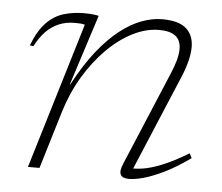

<svg xmlns="http://www.w3.org/2000/svg" viewBox="-43 -548 701 605"><g transform="rotate(5 308.0 -245.0)"><path d="M49.5 -380.5 38 -382Q56.5 -430 81 -455Q105.5 -480 135.5 -489Q165.5 -498 201 -498Q208.5 -498 217 -497.5Q225.5 -497 233.2 -496Q241 -495 246 -493.5L174.5 -271H176Q209.5 -334 244.2 -377.8Q279 -421.5 314 -448.8Q349 -476 382.5 -488.2Q416 -500.5 446.5 -500.5Q499 -500.5 522.8 -479.5Q546.5 -458.5 546.5 -420.5Q546.5 -400.5 540.2 -375.8Q534 -351 522 -323L389.5 -8L379 -24.5Q399.5 -22.5 425.2 -26.2Q451 -30 486.5 -44.2Q522 -58.5 569.5 -87L577 -72.5Q531.5 -40 494.5 -22.2Q457.5 -4.5 430.5 2.8Q403.5 10 386 10Q364.5 10 359 -1.5Q353.5 -13 364 -37L488 -332Q498.5 -356.5 503.8 -376.2Q509 -396 509 -411.5Q509 -439 492 -452.5Q475 -466 440 -466Q399 -466 356.8 -444.8Q314.5 -423.5 276 -385Q237.5 -346.5 206.5 -294.8Q175.5 -243 157 -182L102 0H65.5L205 -462Q199 -464 190.2 -464.5Q181.5 -465 173 -465Q145 -465 122.2 -455.2Q99.5 -445.5 81.5 -426.8Q63.5 -408 49.5 -380.5Z"/></g></svg>

Font: Newsreader 9pt ExtraLight
Style: Italic
Weight: 250
Italic angle: -17°
Designer: Hugues Gentile
Foundry: Production Type
Version: Version 1.003